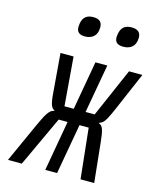

<svg xmlns="http://www.w3.org/2000/svg" viewBox="-132 -1008 904 1099"><g transform="rotate(15 320.0 -458.0)"><path d="M202.5 -339 207.5 -342Q191.5 -347 183.8 -369Q176 -391 172.5 -442.5L154 -669H231.5L255 -380H310L361 -669H431.5L380 -380H434L560 -669H639.5L540.5 -439Q524.5 -402.5 514.2 -383Q504 -363.5 494.8 -354Q485.5 -344.5 473.5 -341L468.5 -338Q488 -333.5 496 -309.5Q504 -285.5 509 -232L533 0H452L420.5 -298H366L313 0H243L295.5 -298H242.5L104 0H22L129 -236.5Q146.5 -274.5 157 -293.8Q167.5 -313 178.2 -324.5Q189 -336 202.5 -339ZM214.5 -840.5Q214.5 -845.5 216.5 -860.5Q225.5 -916 282.5 -916Q310 -916 323 -904.5Q336 -893 336 -869.5Q336 -861 334.5 -851Q330 -824.5 311.2 -810.5Q292.5 -796.5 264 -796.5Q238 -796.5 226.2 -807.5Q214.5 -818.5 214.5 -840.5ZM440.5 -839Q440.5 -847.5 443 -861.5Q448 -889 464.5 -902.5Q481 -916 510 -916Q564.5 -916 564.5 -869.5Q564.5 -861 563 -852Q558.5 -824.5 539.5 -810.5Q520.5 -796.5 491.5 -796.5Q465 -796.5 452.8 -807Q440.5 -817.5 440.5 -839Z"/></g></svg>

Font: JuliaMono Light
Style: Italic
Weight: 300
Italic angle: -9°
Monospace: yes
Designer: cormullion
Foundry: corm
Version: Version 0.054; ttfautohint (v1.8.4)